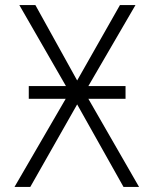

<svg xmlns="http://www.w3.org/2000/svg" viewBox="-20 -734 603 754"><path d="M37 0 238 -346H93V-396H239L56 -714H119L283 -418L451 -714H512L327 -396H473V-346H327L526 0H465L283 -324L99 0Z"/></svg>

Font: Noto Sans Mono SemiCondensed Light
Style: Regular
Weight: 300
Width: 4
Designer: Monotype Design Team
Foundry: Monotype Imaging Inc.
Version: Version 2.014; ttfautohint (v1.8.4.7-5d5b)